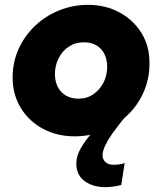

<svg xmlns="http://www.w3.org/2000/svg" viewBox="-20 -548 666 790"><path d="M288 13Q215 13 157 -18Q99 -49 65.5 -104Q32 -159 32 -229Q32 -293 57 -347.5Q82 -402 125 -442.5Q168 -483 224 -505.5Q280 -528 342 -528Q414 -528 471.5 -497Q529 -466 562.5 -411.5Q596 -357 595 -286Q595 -223 570.5 -168Q546 -113 503.5 -73Q461 -33 405.5 -10Q350 13 288 13ZM303 -142Q338 -142 364.5 -160.5Q391 -179 406 -208.5Q421 -238 421 -273Q421 -303 409.5 -326Q398 -349 376.5 -361.5Q355 -374 325 -374Q290 -374 263 -356Q236 -338 221 -308Q206 -278 206 -243Q206 -214 217.5 -191Q229 -168 251 -155Q273 -142 303 -142ZM413 222Q362 222 328 197Q294 172 294 125Q294 93 313.5 60Q333 27 360 -3Q387 -33 411.5 -55.5Q436 -78 448 -89L494 -65Q489 -60 474.5 -41.5Q460 -23 443 0.5Q426 24 414 48.5Q402 73 402 91Q402 108 414 119Q426 130 448 130Q471 130 493 123L479 213Q466 217 446.5 219.5Q427 222 413 222Z"/></svg>

Font: MuseoModerno Thin ExtraBold
Style: Italic
Weight: 800
Italic angle: -9°
Version: Version 1.003